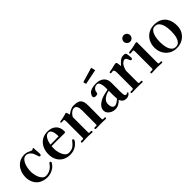

<svg xmlns="http://www.w3.org/2000/svg" viewBox="233 -1987 3204 3204"><g transform="rotate(-45 1834.5 -385.0)"><path d="M529 -133Q529 -129 527 -124.5Q525 -120 523 -116Q502 -77 466.5 -50.5Q431 -24 388 -10Q345 4 302 4Q265 4 221 -8Q177 -20 145 -42Q93 -80 68.5 -136Q44 -192 44 -255Q44 -333 74 -397.5Q104 -462 161.5 -501Q219 -540 301 -540Q331 -540 358 -531Q366 -529 383.5 -520.5Q401 -512 418 -505Q435 -498 439 -498Q450 -498 460.5 -506.5Q471 -515 477 -515Q483 -515 483 -507Q485 -497 485 -485.5Q485 -474 486 -463Q487 -439 489.5 -415Q492 -391 492 -367Q492 -354 488 -344Q484 -334 469 -334Q459 -334 454 -339Q449 -344 447 -352Q435 -388 422.5 -422.5Q410 -457 381 -483Q370 -494 349.5 -503.5Q329 -513 313 -513Q271 -513 244 -486Q217 -459 201 -419Q185 -379 178.5 -336.5Q172 -294 172 -262Q172 -232 179 -192.5Q186 -153 202 -116.5Q218 -80 244 -55.5Q270 -31 309 -31Q346 -31 384 -47Q422 -63 448 -89Q456 -97 464.5 -106Q473 -115 480 -125Q483 -130 486 -134.5Q489 -139 493 -143Q501 -151 509 -151Q517 -151 523 -146Q529 -141 529 -133Z M918 -351Q918 -371 916 -399Q914 -427 906.5 -453.5Q899 -480 883 -498Q867 -516 839 -516Q812 -516 791.5 -498.5Q771 -481 757 -454.5Q743 -428 735 -399.5Q727 -371 723 -349Q740 -349 756.5 -348.5Q773 -348 789 -348Q854 -348 918 -351ZM1062 -130Q1062 -127 1060.5 -121.5Q1059 -116 1057 -113Q1050 -97 1031 -76.5Q1012 -56 997 -45Q930 6 842 6Q763 6 705 -27.5Q647 -61 616 -121Q585 -181 585 -259Q585 -337 615.5 -400.5Q646 -464 703.5 -501.5Q761 -539 842 -539Q935 -539 991 -488Q1047 -437 1047 -342Q1047 -316 1023 -316Q979 -316 935 -317Q891 -318 847 -318Q815 -318 783 -318Q751 -318 719 -317Q716 -287 716 -256Q716 -228 723.5 -190Q731 -152 746.5 -116Q762 -80 787 -56.5Q812 -33 848 -33Q893 -33 923.5 -46Q954 -59 978 -83Q1002 -107 1027 -140Q1030 -144 1033.5 -146.5Q1037 -149 1042 -149Q1049 -149 1055.5 -143.5Q1062 -138 1062 -130Z M1694 -14Q1694 2 1678 2Q1649 2 1619.5 0.5Q1590 -1 1561 -1Q1533 -1 1504 0.5Q1475 2 1446 2Q1439 2 1436 -3.5Q1433 -9 1433 -15Q1433 -30 1449 -30Q1458 -30 1467 -29.5Q1476 -29 1485 -29Q1500 -29 1500 -42Q1500 -126 1500.5 -210Q1501 -294 1501 -378Q1501 -405 1496.5 -434Q1492 -463 1476.5 -483Q1461 -503 1426 -503Q1404 -503 1380.5 -487Q1357 -471 1338.5 -449Q1320 -427 1312 -408V-54Q1312 -45 1314.5 -37Q1317 -29 1328 -29Q1336 -29 1344.5 -29.5Q1353 -30 1361 -30Q1366 -30 1371 -26Q1376 -22 1376 -17Q1376 2 1360 2Q1332 2 1304.5 -0.5Q1277 -3 1248 -3Q1218 -3 1187.5 -0.5Q1157 2 1126 2Q1119 2 1116 -3.5Q1113 -9 1113 -15Q1113 -30 1129 -30Q1138 -30 1147 -29.5Q1156 -29 1166 -29Q1180 -29 1182 -35Q1184 -41 1184 -54V-199Q1184 -260 1184 -321Q1184 -382 1184 -443Q1184 -454 1181 -467.5Q1178 -481 1163 -481Q1153 -481 1143.5 -480Q1134 -479 1124 -479Q1118 -479 1110.5 -481.5Q1103 -484 1103 -492Q1103 -498 1107 -501Q1111 -504 1116 -505Q1126 -508 1137 -509Q1148 -510 1158 -512Q1184 -517 1209.5 -523.5Q1235 -530 1260 -537Q1264 -539 1268 -540.5Q1272 -542 1276 -542Q1284 -542 1290.5 -527Q1297 -512 1301.5 -495Q1306 -478 1307 -471Q1336 -497 1377 -517.5Q1418 -538 1458 -538Q1525 -538 1562.5 -521Q1600 -504 1616 -464.5Q1632 -425 1632 -359Q1632 -281 1631 -203Q1630 -125 1630 -47Q1630 -37 1636.5 -32.5Q1643 -28 1653 -28Q1660 -28 1666.5 -29Q1673 -30 1680 -30Q1694 -30 1694 -14Z M2051 -106Q2048 -153 2047 -200.5Q2046 -248 2047 -296Q2006 -289 1967.5 -270.5Q1929 -252 1904 -221Q1879 -190 1879 -142Q1879 -122 1884.5 -99Q1890 -76 1904.5 -60.5Q1919 -45 1944 -45Q1962 -45 1982 -55.5Q2002 -66 2020.5 -80Q2039 -94 2051 -106ZM2257 -47Q2257 -43 2253.5 -38Q2250 -33 2247 -30Q2216 6 2167 6Q2124 6 2098 -13Q2072 -32 2058 -72Q2026 -38 1989.5 -18Q1953 2 1904 2Q1869 2 1833.5 -13.5Q1798 -29 1774.5 -58Q1751 -87 1751 -125Q1751 -163 1770.5 -192.5Q1790 -222 1820 -243.5Q1850 -265 1881 -279Q1921 -296 1963 -305.5Q2005 -315 2047 -325V-329Q2047 -347 2046.5 -377.5Q2046 -408 2040 -438.5Q2034 -469 2020 -490.5Q2006 -512 1979 -512Q1948 -512 1923.5 -494Q1899 -476 1889 -446Q1887 -437 1886 -428.5Q1885 -420 1883 -411Q1881 -395 1864.5 -389.5Q1848 -384 1834 -384Q1817 -384 1801 -391.5Q1785 -399 1785 -420Q1785 -428 1787.5 -434.5Q1790 -441 1793 -448Q1809 -486 1841 -504Q1873 -522 1911.5 -528Q1950 -534 1985 -534Q2067 -534 2120 -490Q2173 -446 2173 -360V-209Q2172 -181 2172.5 -151.5Q2173 -122 2175 -93Q2177 -76 2183 -60.5Q2189 -45 2210 -45Q2224 -45 2233.5 -51Q2243 -57 2251 -57Q2255 -57 2256 -53Q2257 -49 2257 -47ZM2130 -699 1861 -644 1848 -697 2111 -775Z M2704 -419Q2704 -409 2698.5 -400.5Q2693 -392 2682 -392Q2665 -392 2659 -406Q2653 -419 2646.5 -436.5Q2640 -454 2629.5 -467Q2619 -480 2600 -480Q2590 -480 2581 -476Q2572 -472 2564 -466Q2532 -444 2512.5 -403.5Q2493 -363 2487 -324V-325Q2487 -288 2487 -251Q2487 -214 2487 -177V-54Q2487 -37 2496.5 -32Q2506 -27 2519.5 -28.5Q2533 -30 2544 -30Q2558 -30 2558 -15Q2558 1 2542 1Q2512 1 2482 0Q2452 -1 2422 -1Q2391 -1 2360 0.5Q2329 2 2297 2Q2290 2 2287 -3.5Q2284 -9 2284 -14Q2284 -29 2300 -29Q2310 -29 2319.5 -28.5Q2329 -28 2339 -28Q2351 -28 2355 -36Q2359 -44 2359 -54Q2359 -125 2359 -197Q2359 -269 2359 -340Q2359 -359 2359 -378Q2359 -397 2359 -416Q2359 -427 2357 -442Q2355 -457 2348.5 -469Q2342 -481 2327 -481Q2317 -481 2307.5 -478.5Q2298 -476 2287 -476Q2272 -476 2272 -491Q2272 -502 2283 -506Q2297 -511 2312 -512.5Q2327 -514 2341 -517Q2354 -520 2375 -525.5Q2396 -531 2416.5 -535.5Q2437 -540 2448 -540Q2463 -540 2470 -529Q2473 -524 2476 -505.5Q2479 -487 2481 -468Q2483 -449 2483 -441Q2514 -480 2552 -512Q2590 -544 2644 -544Q2658 -544 2673.5 -538.5Q2689 -533 2693 -517Q2698 -498 2701 -468.5Q2704 -439 2704 -419Z M3019 -12Q3019 4 3003 4Q2974 4 2944 1.5Q2914 -1 2884 -1Q2854 -1 2823.5 1.5Q2793 4 2763 4Q2756 4 2753 -1.5Q2750 -7 2750 -12Q2750 -28 2765 -28Q2775 -28 2784 -27Q2793 -26 2802 -26Q2814 -26 2817.5 -34Q2821 -42 2821 -52V-449Q2821 -459 2819 -471.5Q2817 -484 2803 -484Q2790 -484 2776 -482Q2762 -480 2748 -480Q2742 -480 2736.5 -483Q2731 -486 2731 -493Q2731 -506 2744 -510Q2755 -512 2767.5 -513.5Q2780 -515 2791 -516Q2826 -521 2859.5 -528.5Q2893 -536 2927 -544Q2930 -544 2933 -544.5Q2936 -545 2938 -545Q2953 -545 2953 -533Q2953 -413 2952 -292.5Q2951 -172 2951 -52Q2951 -34 2959 -29.5Q2967 -25 2979.5 -26Q2992 -27 3005 -27Q3019 -27 3019 -12ZM2956 -699Q2956 -668 2933.5 -645Q2911 -622 2879 -622Q2848 -622 2825 -645Q2802 -668 2802 -699Q2802 -731 2825 -753.5Q2848 -776 2879 -776Q2911 -776 2933.5 -753.5Q2956 -731 2956 -699Z M3488 -263Q3488 -296 3483.5 -338.5Q3479 -381 3465 -421Q3451 -461 3424.5 -487.5Q3398 -514 3353 -514Q3312 -514 3287 -488Q3262 -462 3248.5 -423Q3235 -384 3230 -342.5Q3225 -301 3225 -271Q3225 -238 3229.5 -195.5Q3234 -153 3248 -113Q3262 -73 3289 -47Q3316 -21 3361 -21Q3403 -21 3428.5 -46.5Q3454 -72 3467 -110.5Q3480 -149 3484 -190.5Q3488 -232 3488 -263ZM3624 -258Q3624 -181 3589 -121.5Q3554 -62 3493.5 -28Q3433 6 3356 6Q3279 6 3220 -30Q3161 -66 3127.5 -127Q3094 -188 3094 -264Q3094 -343 3127 -405.5Q3160 -468 3220 -504.5Q3280 -541 3360 -541Q3448 -541 3506.5 -505.5Q3565 -470 3594.5 -406.5Q3624 -343 3624 -258Z"/></g></svg>

Font: Kaisei HarunoUmi
Style: Bold
Weight: 700
Designer: Font-Kai, 金井和夫
Foundry: KAZUO KANAI
Version: Version 5.003